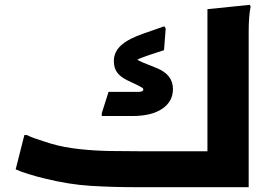

<svg xmlns="http://www.w3.org/2000/svg" viewBox="-20 -776 1130 796"><path d="M1011 0H536Q446 0 356 -5.5Q266 -11 165 -36Q135 -43 99.5 -54Q64 -65 45 -74L81 -216H92Q103 -210 122.5 -203Q142 -196 161.5 -190Q181 -184 193 -180Q244 -165 308 -158Q372 -151 435.5 -150Q499 -149 550 -149H840V-738L1016 -756L1019 -748Q1015 -730 1013 -702.5Q1011 -675 1011 -647.5Q1011 -620 1011 -600ZM629 -494Q697 -467 697 -407Q697 -355 652.5 -325Q608 -295 529 -295H402V-307L430 -395H553Q574 -395 574 -405Q574 -410 568.5 -413Q563 -416 554 -421L506 -444Q478 -458 465 -476.5Q452 -495 452 -523Q452 -561 482.5 -588.5Q513 -616 578 -638L661 -667L667 -658L660 -568L596 -547Q580 -541 568.5 -537Q557 -533 549 -528Q558 -523 568.5 -518.5Q579 -514 592 -509Z"/></svg>

Font: Kufam
Style: Bold
Weight: 700
Designer: Wael Morcos, Artur Schmal
Foundry: Original Type
Version: Version 1.300; ttfautohint (v1.8.3)